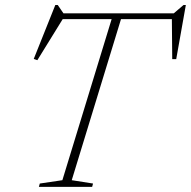

<svg xmlns="http://www.w3.org/2000/svg" viewBox="-20 -728 744 748"><path d="M672 -653.5H192.5L228 -659.5L125.5 -493.5L111.5 -498.5L195.5 -708.5H205L231 -670.5L210 -676H671.5L650.5 -670.5L695 -708.5H704L666.5 -497.5H651L649.5 -659.5ZM419.5 -668.5H456L259.5 -26L342.5 -13L339 0H131.5L135 -13L223 -26Z"/></svg>

Font: Newsreader 16pt 16pt ExtraLight
Style: Italic
Weight: 250
Italic angle: -17°
Version: Version 1.003